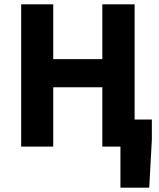

<svg xmlns="http://www.w3.org/2000/svg" viewBox="-20 -672 729 880"><path d="M532 188V0H449V-272H224V0H77V-652H224V-401H449V-652H597V-124H676V-32L664 188Z"/></svg>

Font: Giro Regular
Style: Bold
Weight: 700
Designer: Paul D. Hunt
Foundry: Adobe Systems Incorporated
Version: Version 1.000;PS 1.0;hotconv 1.0.88;makeotf.lib2.5.647800